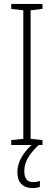

<svg xmlns="http://www.w3.org/2000/svg" viewBox="-20 -734 272 972"><path d="M195 0H37V-25L98 -31V-682L37 -689V-714H195V-689L135 -682V-31L195 -25ZM103 132Q103 188 148 188Q158 188 167.5 186Q177 184 182 182V212Q175 215 165 216.5Q155 218 144 218Q108 218 88 197.5Q68 177 68 138Q68 98 90 60.5Q112 23 151 -10L176 0Q138 36 120.5 67Q103 98 103 132Z"/></svg>

Font: Noto Sans Myanmar UI ExtraCondensed ExtraLight
Style: Regular
Weight: 200
Width: 2
Designer: Monotype Design Team
Foundry: Monotype Imaging Inc.
Version: Version 2.103; ttfautohint (v1.8.4.7-5d5b)